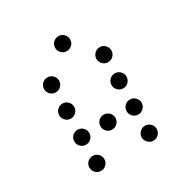

<svg xmlns="http://www.w3.org/2000/svg" viewBox="-147 -776 841 869"><g transform="rotate(-30 273.5 -341.5)"><path d="M312.5 -615.2Q312.5 -599.1 301 -587.6Q289.6 -576.2 273.4 -576.2Q257.3 -576.2 245.8 -587.6Q234.4 -599.1 234.4 -615.2Q234.4 -631.3 245.8 -642.8Q257.3 -654.3 273.4 -654.3Q289.6 -654.3 301 -642.8Q312.5 -631.3 312.5 -615.2ZM175.8 -478.5Q175.8 -462.4 164.3 -450.9Q152.8 -439.5 136.7 -439.5Q120.6 -439.5 109.1 -450.9Q97.7 -462.4 97.7 -478.5Q97.7 -494.6 109.1 -506.1Q120.6 -517.6 136.7 -517.6Q152.8 -517.6 164.3 -506.1Q175.8 -494.6 175.8 -478.5ZM449.2 -478.5Q449.2 -462.4 437.7 -450.9Q426.3 -439.5 410.2 -439.5Q394 -439.5 382.6 -450.9Q371.1 -462.4 371.1 -478.5Q371.1 -494.6 382.6 -506.1Q394 -517.6 410.2 -517.6Q426.3 -517.6 437.7 -506.1Q449.2 -494.6 449.2 -478.5ZM175.8 -341.8Q175.8 -325.7 164.3 -314.2Q152.8 -302.7 136.7 -302.7Q120.6 -302.7 109.1 -314.2Q97.7 -325.7 97.7 -341.8Q97.7 -357.9 109.1 -369.4Q120.6 -380.9 136.7 -380.9Q152.8 -380.9 164.3 -369.4Q175.8 -357.9 175.8 -341.8ZM449.2 -341.8Q449.2 -325.7 437.7 -314.2Q426.3 -302.7 410.2 -302.7Q394 -302.7 382.6 -314.2Q371.1 -325.7 371.1 -341.8Q371.1 -357.9 382.6 -369.4Q394 -380.9 410.2 -380.9Q426.3 -380.9 437.7 -369.4Q449.2 -357.9 449.2 -341.8ZM175.8 -205.1Q175.8 -189 164.3 -177.5Q152.8 -166 136.7 -166Q120.6 -166 109.1 -177.5Q97.7 -189 97.7 -205.1Q97.7 -221.2 109.1 -232.7Q120.6 -244.1 136.7 -244.1Q152.8 -244.1 164.3 -232.7Q175.8 -221.2 175.8 -205.1ZM312.5 -205.1Q312.5 -189 301 -177.5Q289.6 -166 273.4 -166Q257.3 -166 245.8 -177.5Q234.4 -189 234.4 -205.1Q234.4 -221.2 245.8 -232.7Q257.3 -244.1 273.4 -244.1Q289.6 -244.1 301 -232.7Q312.5 -221.2 312.5 -205.1ZM449.2 -205.1Q449.2 -189 437.7 -177.5Q426.3 -166 410.2 -166Q394 -166 382.6 -177.5Q371.1 -189 371.1 -205.1Q371.1 -221.2 382.6 -232.7Q394 -244.1 410.2 -244.1Q426.3 -244.1 437.7 -232.7Q449.2 -221.2 449.2 -205.1ZM175.8 -68.4Q175.8 -52.2 164.3 -40.8Q152.8 -29.3 136.7 -29.3Q120.6 -29.3 109.1 -40.8Q97.7 -52.2 97.7 -68.4Q97.7 -84.5 109.1 -95.9Q120.6 -107.4 136.7 -107.4Q152.8 -107.4 164.3 -95.9Q175.8 -84.5 175.8 -68.4ZM449.2 -68.4Q449.2 -52.2 437.7 -40.8Q426.3 -29.3 410.2 -29.3Q394 -29.3 382.6 -40.8Q371.1 -52.2 371.1 -68.4Q371.1 -84.5 382.6 -95.9Q394 -107.4 410.2 -107.4Q426.3 -107.4 437.7 -95.9Q449.2 -84.5 449.2 -68.4Z"/></g></svg>

Font: DatDot Light
Style: Regular
Weight: 300
Designer: GGBot
Version: 1.00